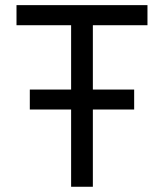

<svg xmlns="http://www.w3.org/2000/svg" viewBox="-20 -713 626 733"><path d="M93.8 -294.9H251.5V0H334.5V-294.9H492.2V-371.1H334.5V-616.7H543V-693.4H43V-616.7H251.5V-371.1H93.8Z"/></svg>

Font: Cascadia Code SemiLight
Style: Regular
Weight: 350
Monospace: yes
Designer: Aaron Bell
Foundry: Saja Typeworks
Version: Version 2404.023